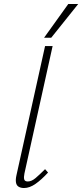

<svg xmlns="http://www.w3.org/2000/svg" viewBox="-20 -943 414 967"><path d="M101 4Q85 4 74 -2.5Q63 -9 60.5 -24Q58 -39 63 -61L207 -711H245L103 -69Q99 -50 102 -39.5Q105 -29 120 -29Q139 -29 159.5 -46.5Q180 -64 207 -91L222 -74Q189 -38 159 -17Q129 4 101 4ZM202 -753 324 -923H374L238 -753Z"/></svg>

Font: Ysabeau ExtraLight
Style: Italic
Weight: 250
Italic angle: -12°
Version: Version 2.000;gftools[0.9.27.dev2+g8671c4b]